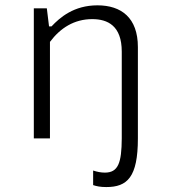

<svg xmlns="http://www.w3.org/2000/svg" viewBox="-20 -532 660 738"><path d="M510 0V-351C510 -464 446 -511.5 354.5 -511.5C264 -511.5 210.5 -465 178 -430.5H168.5L160 -500H110V0H172V-371C212 -424.5 265.5 -458.5 334.5 -458.5C394 -458.5 448 -433 448 -333.5V0C447.5 94 434.5 131.5 383 131.5C368.5 131.5 353 128.5 338 123.5V179.5C351.5 184 366 187 388.5 187C469 187 510 149.5 510 0Z"/></svg>

Font: Monaspace Neon ExtraLight
Style: Regular
Weight: 200
Designer: Riley Cran & the Lettermatic Team
Foundry: Lettermatic
Version: Version 1.200 (Monaspace Neon)